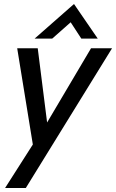

<svg xmlns="http://www.w3.org/2000/svg" viewBox="-20 -729 580 959"><path d="M5.4 210 144 -7.3 65.9 -487.8H168.5L215.3 -117.2L434.6 -487.8H539.6L108.9 210ZM152.8 -536.1 349.6 -709 468.3 -536.1H386.2L333 -617.7L240.7 -536.1Z"/></svg>

Font: Acari Sans Medium
Style: Italic
Weight: 500
Italic angle: -13°
Designer: Alfredo Marco Pradil and Stefan Peev
Foundry: Hanken Design Co.
Version: Version 1.045